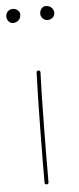

<svg xmlns="http://www.w3.org/2000/svg" viewBox="-55 -786 341 826"><g transform="rotate(-5 116.0 -373.5)"><path d="M120.1 -482.4C114.3 -482.4 111.3 -480 111.3 -474.6C106.4 -361.3 104 -101.1 104 0C104 5.4 106.9 8.3 112.3 8.3C118.2 8.3 121.1 5.4 121.1 0C121.1 -101.1 123 -361.3 127.9 -473.6C127.9 -479.5 125.5 -482.4 120.1 -482.4ZM209.5 -724.6C209.5 -741.7 195.3 -756.3 175.3 -756.3C161.1 -756.3 148.9 -743.7 148.9 -724.1C148.9 -710.9 161.1 -695.8 178.7 -695.8C194.8 -695.8 209.5 -707 209.5 -724.6ZM63 -730.5C63 -744.6 48.3 -756.3 32.7 -756.3C15.6 -756.3 2.4 -743.2 2.4 -726.1C2.4 -710.4 14.2 -695.8 28.3 -695.8C49.3 -695.8 63 -709.5 63 -730.5Z"/></g></svg>

Font: Mikhak Thin
Style: Regular
Weight: 100
Designer: Amin Abedi
Version: Version 3.2